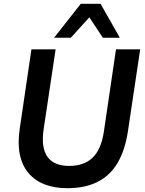

<svg xmlns="http://www.w3.org/2000/svg" viewBox="-20 -978 761 1008"><path d="M333 10Q266 10 214.5 -10Q163 -30 129.5 -69.5Q96 -109 84 -168Q72 -227 84 -305L145 -719H272L209 -299Q195 -203 229 -155Q263 -107 343 -107Q421 -107 466 -150Q511 -193 525 -285L589 -719H716L651 -285Q636 -189 597.5 -123Q559 -57 493 -23.5Q427 10 333 10ZM264 -780 404 -958H508L609 -780H520L449 -887L352 -780Z"/></svg>

Font: Nunitoga
Style: Bold Italic
Weight: 700
Italic angle: -9°
Designer: Vernon Adams
Foundry: Vernon Adams
Version: Version 1.0